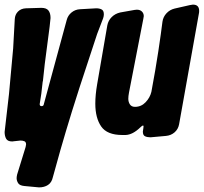

<svg xmlns="http://www.w3.org/2000/svg" viewBox="-21 -605 883 832"><path d="M396 -569Q410 -569 419.5 -564Q429 -559 429 -543Q429 -535 426 -526L400 -458L324 -227L291 -123Q262 -29 241 44.5Q220 118 208 163Q203 186 187 196.5Q171 207 148 207L84 201Q64 199 57.5 188.5Q51 178 51 167Q51 162 53 152L90 32Q92 24 92 21Q92 10 84.5 7Q77 4 68 4L40 7Q37 8 32 8Q12 8 5.5 -4Q-1 -16 -1 -33L18 -198L36 -395L43 -522Q44 -542 57 -555Q70 -568 91 -569L158 -571Q180 -571 189 -559.5Q198 -548 198 -527L194 -489L173 -328L165 -254L164 -251L158 -199L151 -154Q151 -145 159 -145Q168 -145 169 -154L268 -518Q273 -538 289 -551Q305 -564 326 -565Z M802 -583Q812 -585 815 -585Q842 -585 842 -558Q842 -551 841 -547L755 -66Q751 -45 735.5 -31.5Q720 -18 698 -16L631 -10Q617 -10 607.5 -14.5Q598 -19 598 -35Q598 -38 600 -48Q601 -52 601 -57Q601 -61 599 -61Q595 -61 587 -53Q554 -21 523 -20H509Q443 -20 417.5 -57Q392 -94 392 -156Q392 -175 394 -196Q396 -217 400 -240L444 -495Q448 -516 463 -531Q478 -546 500 -551L562 -562Q566 -563 572 -563Q586 -563 594 -555Q602 -547 602 -535Q602 -533 600 -523L538 -204Q535 -188 535 -177Q535 -163 542 -152.5Q549 -142 564 -142Q591 -142 610 -162Q629 -182 635 -207Q653 -303 665 -382.5Q677 -462 683 -511Q686 -532 700.5 -547.5Q715 -563 736 -568Z"/></svg>

Font: Bangerz 2
Style: Regular
Weight: 400
Designer: vernon adams
Foundry: Vernon Adams
Version: Version 2.10;December 28, 2023;FontCreator 13.0.0.2683 64-bi